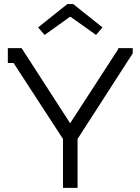

<svg xmlns="http://www.w3.org/2000/svg" viewBox="-20 -913 682 933"><path d="M323.2 -831.1H319.8L196.8 -743.2L165 -779.8L307.1 -893.1H335.9L478 -779.8L446.8 -743.2ZM625 -679.2V-653.8L356.9 -237.8V0H286.1V-237.8L45.9 -606.9H18.1V-679.2H85L320.8 -314L554.2 -673.8V-679.2Z"/></svg>

Font: Rawengulk
Style: Bold
Weight: 700
Version: Version 0.92